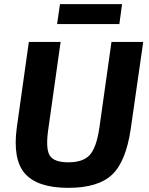

<svg xmlns="http://www.w3.org/2000/svg" viewBox="-20 -892 717 925"><path d="M555 -776H255L269 -872H568ZM670 -690 610 -272Q587 -114 520 -50.5Q453 13 309 13Q162 13 101 -55Q40 -123 61 -278L119 -690H272L213 -272Q199 -178 219 -144Q239 -110 309 -110Q381 -110 413 -146Q445 -182 459 -278L517 -690Z"/></svg>

Font: Ezarion
Style: Bold Italic
Weight: 700
Italic angle: -8°
Designer: Natanael Gama
Version: Version 1.001;PS 001.001;hotconv 1.0.70;makeotf.lib2.5.58329